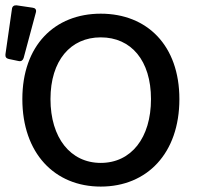

<svg xmlns="http://www.w3.org/2000/svg" viewBox="-35 -688 786 720"><path d="M9.8 -654.3 -14.6 -484.4C-15.6 -474.6 -11.7 -468.8 -2 -466.8L35.2 -459C44.9 -457 50.8 -461.9 53.7 -470.7L99.6 -641.6C102.5 -652.3 96.7 -658.2 86.9 -659.2L27.3 -668C17.6 -668.9 10.7 -664.1 9.8 -654.3ZM48.8 -316.4C48.8 -113.3 169.9 11.7 342.8 11.7C516.6 11.7 637.7 -113.3 637.7 -316.4C637.7 -517.6 516.6 -636.7 342.8 -636.7C169.9 -636.7 48.8 -517.6 48.8 -316.4ZM531.2 -316.4C531.2 -170.9 457 -77.1 342.8 -77.1C229.5 -77.1 154.3 -170.9 154.3 -316.4C154.3 -460.9 229.5 -547.9 342.8 -547.9C457 -547.9 531.2 -460.9 531.2 -316.4Z"/></svg>

Font: Ed Sans Neue Medium
Style: Regular
Weight: 500
Designer: Stephen Hutchings
Version: Version 1.004;PS 001.004;hotconv 1.0.88;makeotf.lib2.5.64775